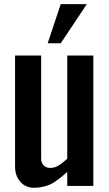

<svg xmlns="http://www.w3.org/2000/svg" viewBox="-20 -891 524 920"><path d="M271 -683.6H208.5L271 -871.1H396ZM302.2 -67.4Q283.7 -51.3 275.1 -43.9Q266.6 -36.6 249 -24.2Q231.4 -11.7 218 -6.1Q204.6 -0.5 184.6 4.2Q164.6 8.8 143.1 8.8Q102.1 8.8 77.1 -20.3Q52.2 -49.3 52.2 -92.3V-625H177.2V-130.4Q177.2 -110.8 189.2 -98.6Q201.2 -86.4 220.2 -86.4Q230.5 -86.4 240.2 -88.9Q250 -91.3 259.5 -97.4Q269 -103.5 274.4 -107.2Q279.8 -110.8 289.8 -119.6Q299.8 -128.4 302.2 -130.4V-625H427.2V0H302.2Z"/></svg>

Font: Oswald
Style: Stencbab
Weight: 400
Designer: Mathieu Le Lay
Foundry: Mathieu Le Lay
Version: Version 1.000